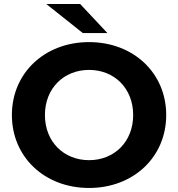

<svg xmlns="http://www.w3.org/2000/svg" viewBox="-20 -921 884 953"><path d="M391 -757H513L378 -901H210ZM422 12C642 12 805 -141 805 -350C805 -559 642 -712 422 -712C201 -712 39 -558 39 -350C39 -142 201 12 422 12ZM422 -126C297 -126 203 -217 203 -350C203 -483 297 -574 422 -574C547 -574 641 -483 641 -350C641 -217 547 -126 422 -126Z"/></svg>

Font: AWKNG-Font
Style: Bold
Weight: 700
Designer: Awakening Church
Foundry: Awakening Church
Version: Version 1.700;PS 001.700;hotconv 1.0.88;makeotf.lib2.5.64775